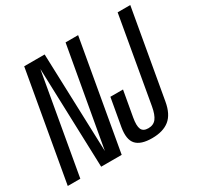

<svg xmlns="http://www.w3.org/2000/svg" viewBox="-174 -851 1068 1033"><g transform="rotate(-30 360.0 -335.0)"><path d="M-29 0 90 -675H217L238 -63L347 -675H425L306 0H178.5L158 -619L49 0ZM493.5 4.5Q424 4.5 395.5 -26.8Q367 -58 379 -129L409.5 -301H488L460 -143.5Q451.5 -95.5 461 -73.8Q470.5 -52 502.5 -52Q534.5 -52 551.8 -74.2Q569 -96.5 577.5 -144.5L670.5 -675H749L653 -130Q640.5 -58.5 601.2 -27Q562 4.5 493.5 4.5Z"/></g></svg>

Font: Anybody Condensed Regular
Style: Italic
Weight: 400
Width: 3
Italic angle: -10°
Designer: Tyler Finck
Foundry: Etcetera Type Company
Version: Version 1.010; ttfautohint (v1.8.3) -l 8 -r 50 -G 200 -x 14 